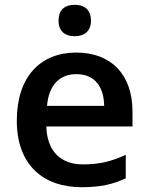

<svg xmlns="http://www.w3.org/2000/svg" viewBox="-20 -770 619 800"><path d="M291 -750C254 -750 224 -733 224 -684C224 -637 254 -619 291 -619C328 -619 359 -637 359 -684C359 -733 328 -750 291 -750ZM298 -551C149 -551 50 -451 50 -267C50 -82 161 10 320 10C399 10 450 -2 504 -27V-125C446 -98 394 -85 325 -85C231 -85 176 -142 173 -243H532V-306C532 -459 443 -551 298 -551ZM298 -461C377 -461 413 -406 414 -329H176C183 -415 228 -461 298 -461Z"/></svg>

Font: Noto Sans Kayah Li SemiBold
Style: Regular
Weight: 600
Designer: Monotype Design Team, Sérgio Martins
Foundry: Monotype Imaging Inc.
Version: Version 2.002